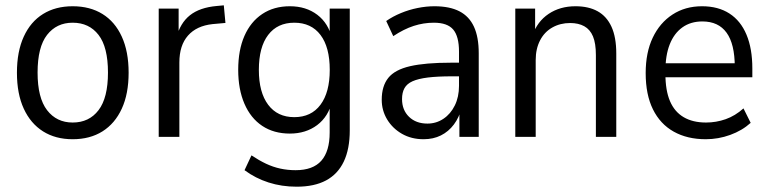

<svg xmlns="http://www.w3.org/2000/svg" viewBox="-20 -519 2912 728"><path d="M255.5 8.9Q190.5 8.9 143.2 -20.9Q95.9 -50.8 70.1 -107Q44.2 -163.2 44.2 -243.4Q44.2 -323.6 70.1 -380.1Q95.9 -436.6 143.2 -465.9Q190.5 -495.3 255.5 -495.3Q321.2 -495.3 368.6 -465.9Q416 -436.6 441.8 -380.1Q467.7 -323.6 467.7 -243.4Q467.7 -163.2 441.8 -107Q416 -50.8 368.6 -20.9Q321.2 8.9 255.5 8.9ZM255.5 -54.4Q317.9 -54.4 353.6 -101.2Q389.4 -148 389.4 -243.9Q389.4 -340.5 353.6 -386.7Q317.9 -432.9 255.5 -432.9Q194.6 -432.9 158.5 -386.7Q122.5 -340.5 122.5 -243.9Q122.5 -148 158.5 -101.2Q194.6 -54.4 255.5 -54.4Z M581.8 0V-486.3H657.3V-374.8H648.3Q663.1 -431.7 700.2 -461.1Q737.3 -490.6 801.8 -496.3L828.6 -498.8L834.8 -432L785.9 -427.6Q725.4 -421.1 692.8 -384.1Q660.1 -347.1 660.1 -282.1V0Z M1104.7 188.9Q1048.2 188.9 998.3 172.9Q948.4 156.9 907.2 126.3L933.5 70.1Q961.8 89 988.6 101.7Q1015.4 114.3 1043.1 120.3Q1070.8 126.3 1100.9 126.3Q1166.5 126.3 1198.3 90.5Q1230 54.6 1230 -16.6V-135.8H1239.3Q1225.5 -77 1182.6 -44.7Q1139.7 -12.5 1079 -12.5Q1018.2 -12.5 974.3 -41.7Q930.4 -70.9 906.8 -125.7Q883.2 -180.4 883.2 -254.1Q883.2 -329.1 906.8 -382.8Q930.4 -436.6 974.4 -465.9Q1018.4 -495.3 1079 -495.3Q1140.4 -495.3 1183 -463Q1225.5 -430.8 1239.1 -372.4H1230V-486.3H1306.2V-25Q1306.2 46.1 1283.5 93.7Q1260.8 141.2 1216.3 165.1Q1171.8 188.9 1104.7 188.9ZM1095.9 -74.8Q1160.1 -74.8 1195.2 -121.9Q1230.3 -168.9 1230.3 -254.1Q1230.3 -340.1 1195.2 -386.5Q1160.1 -432.9 1095.9 -432.9Q1032 -432.9 996.8 -386.6Q961.5 -340.3 961.5 -254.1Q961.5 -168.7 996.8 -121.8Q1032 -74.8 1095.9 -74.8Z M1586 8.9Q1540.1 8.9 1504.3 -11.5Q1468.5 -32 1447.9 -66.1Q1427.4 -100.1 1427.4 -140.7Q1427.4 -192.5 1452.2 -223.6Q1477 -254.6 1534.8 -268Q1592.6 -281.3 1689.4 -281.3H1732.3V-229.6H1693.7Q1639 -229.6 1602.3 -225.1Q1565.6 -220.5 1544.2 -210.9Q1522.8 -201.3 1513.6 -184.6Q1504.4 -167.9 1504.4 -143.4Q1504.4 -101.7 1531 -76Q1557.5 -50.4 1600.7 -50.4Q1634.1 -50.4 1661.3 -68.6Q1688.6 -86.8 1704.5 -119.2Q1720.4 -151.5 1720.4 -193.7V-322.9Q1720.4 -381.1 1698.4 -407Q1676.4 -432.9 1625.1 -432.9Q1586.2 -432.9 1548.7 -420.8Q1511.1 -408.6 1471.1 -382L1444.4 -439.3Q1469.1 -456.6 1499.8 -469.3Q1530.5 -482.1 1563.4 -488.7Q1596.2 -495.3 1627.1 -495.3Q1685.1 -495.3 1722.1 -476.1Q1759 -457 1777.1 -417.7Q1795.2 -378.4 1795.2 -317.1V0H1721.9V-111.4H1730.5Q1721.4 -74.3 1701.1 -47.1Q1680.7 -19.9 1651.7 -5.5Q1622.8 8.9 1586 8.9Z M1933.8 0V-486.3H2009V-385.2H1999.3Q2017 -437.3 2060.1 -466.3Q2103.3 -495.3 2162 -495.3Q2211.9 -495.3 2246.2 -476.2Q2280.4 -457.2 2298.6 -417.5Q2316.7 -377.8 2316.7 -316.1V0H2239.4V-310Q2239.4 -354.7 2228.4 -381Q2217.4 -407.3 2195.4 -419.5Q2173.4 -431.7 2141.7 -431.7Q2104.3 -431.7 2074.3 -414.8Q2044.3 -397.9 2027.8 -366Q2011.2 -334 2011.2 -291.3V0Z M2656 8.9Q2585.8 8.9 2534.5 -19.9Q2483.2 -48.7 2455.7 -104.5Q2428.2 -160.3 2428.2 -241.9Q2428.2 -319.9 2455 -376.2Q2481.8 -432.6 2530 -463.9Q2578.2 -495.3 2641.8 -495.3Q2703.1 -495.3 2745.7 -467.8Q2788.3 -440.4 2810.4 -387.6Q2832.6 -334.8 2832.6 -259.7V-226.1H2487.3V-279.2H2781L2766 -265.6Q2766 -352.1 2735 -394.9Q2704.1 -437.7 2643.2 -437.7Q2598.7 -437.7 2567.3 -415.1Q2535.8 -392.5 2519.4 -350.8Q2503 -309.1 2503 -249.9V-239.3Q2503 -176 2520.4 -135.4Q2537.8 -94.8 2572.4 -74.6Q2606.9 -54.4 2656.9 -54.4Q2695.5 -54.4 2731.5 -67.1Q2767.6 -79.8 2799 -108L2826.3 -53.2Q2794 -23.9 2748.8 -7.5Q2703.7 8.9 2656 8.9Z"/></svg>

Font: Nunito Sans 12pt ExtraLight SemiCondensed
Style: Regular
Weight: 200
Width: 4
Version: Version 3.101;gftools[0.9.27]